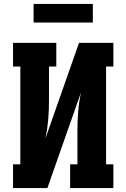

<svg xmlns="http://www.w3.org/2000/svg" viewBox="-20 -952 640 972"><path d="M46 0V-120H83V-615H46V-735H265V-615H228V-441Q228 -393 224 -345.5Q220 -298 210 -251L380 -735H554V-615H517V-120H554V0H335V-120H372V-294Q372 -342 376 -389.5Q380 -437 390 -484L220 0ZM450 -838H150V-932H450Z"/></svg>

Font: Iosevka Slab Heavy Extended
Style: Regular
Weight: 900
Width: 7
Monospace: yes
Designer: Belleve Invis
Foundry: Belleve Invis
Version: Version 11.1.0; ttfautohint (v1.8.3)